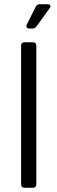

<svg xmlns="http://www.w3.org/2000/svg" viewBox="-20 -889 272 909"><path d="M152 -16Q152 0 136 0H96Q80 0 80 -16V-673Q80 -689 96 -689H136Q152 -689 152 -673ZM119 -754Q110 -754 106.5 -759.5Q103 -765 107 -773L149 -857Q155 -869 168 -869H205Q215 -869 218 -863.5Q221 -858 215 -850L153 -764Q146 -754 134 -754Z"/></svg>

Font: Pitagon Sans
Style: Regular
Weight: 400
Designer: Travis Tran
Foundry: Pitagon
Version: Version 1.001; ttfautohint (v1.8.4.7-5d5b);gftools[0.9.26]